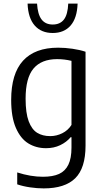

<svg xmlns="http://www.w3.org/2000/svg" viewBox="-20 -815 564 1065"><path d="M75.5 207.5V141.5Q150.5 165.5 218 165.5Q273 165.5 307.5 149.8Q342 134 359.2 98.5Q376.5 63 376.5 4V-54H372Q349 -26.5 314 -9.8Q279 7 235.5 7Q180.5 7 137.2 -19.5Q94 -46 68 -105.8Q42 -165.5 42 -260.5Q42 -406.5 108 -478.5Q174 -550.5 302.5 -550.5Q341 -550.5 382.2 -544.5Q423.5 -538.5 454.5 -528V-7.5Q454.5 117.5 397.2 173.8Q340 230 222.5 230Q186 230 146.8 224.2Q107.5 218.5 75.5 207.5ZM376.5 -122V-477.5Q337.5 -487 297 -487Q210 -487 166 -435Q122 -383 122 -267.5Q122 -188 139.2 -142.2Q156.5 -96.5 186.5 -78.2Q216.5 -60 258.5 -60Q293.5 -60 325.5 -76Q357.5 -92 376.5 -122ZM133 -795H185.5Q189 -735.5 210.5 -707.2Q232 -679 272.5 -679Q313.5 -679 334.8 -707Q356 -735 358.5 -795H410.5Q407.5 -714.5 371.5 -673.2Q335.5 -632 272.5 -632Q209 -632 172.5 -673.5Q136 -715 133 -795Z"/></svg>

Font: Encode Sans Semi Condensed
Style: Regular
Weight: 400
Width: 4
Designer: Multiple Designers
Foundry: Impallari Type
Version: Version 2.000